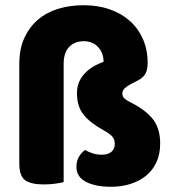

<svg xmlns="http://www.w3.org/2000/svg" viewBox="-20 -699 664 736"><path d="M224 -1Q213 2 192.5 5Q172 8 148 8Q98 8 76 -8.5Q54 -25 54 -72V-454Q54 -512 73.5 -554Q93 -596 126 -624Q159 -652 204 -665.5Q249 -679 300 -679Q355 -679 400 -663.5Q445 -648 477.5 -619Q510 -590 528 -549Q546 -508 546 -458Q546 -433 538 -417.5Q530 -402 511 -392L477 -374Q464 -367 456.5 -359Q449 -351 449 -340Q449 -329 456.5 -322Q464 -315 476 -309Q537 -279 565.5 -243Q594 -207 594 -149Q594 -109 580 -78Q566 -47 540.5 -26Q515 -5 480.5 6Q446 17 406 17Q346 17 309.5 -2Q273 -21 273 -59Q273 -82 282.5 -98Q292 -114 306 -124Q320 -116 335.5 -111Q351 -106 371 -106Q394 -106 407 -117Q420 -128 420 -147Q420 -165 410 -176Q400 -187 380 -198Q328 -226 301.5 -258Q275 -290 275 -342Q275 -382 300 -412Q325 -442 369 -459L377 -462Q377 -496 356 -518.5Q335 -541 301 -541Q266 -541 245 -519Q224 -497 224 -454Z"/></svg>

Font: Baloo Da 2 ExtraBold
Style: Regular
Weight: 800
Designer: Noopur Datye, Sulekha Rajkumar and Ek Type
Foundry: Ek Type
Version: Version 1.640;hotconv 1.0.111;makeotfexe 2.5.65597; ttfautoh